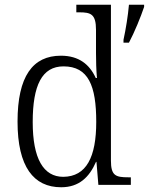

<svg xmlns="http://www.w3.org/2000/svg" viewBox="-20 -780 628 810"><path d="M238 10C314 10 357 -33 385 -97H387L395 0H532V-32H521C468 -32 448 -39 448 -102V-760H302V-728H314C363 -728 385 -721 385 -654V-556C385 -523 386 -484 389 -451H384C358 -508 313 -545 237 -545C118 -545 54 -458 54 -267C54 -76 122 10 238 10ZM501 -612V-600H524C547 -643 574 -709 588 -751V-760H524C520 -714 511 -658 501 -612ZM247 -34C163 -34 118 -111 118 -265C118 -420 157 -500 248 -500C353 -500 386 -418 386 -266C386 -118 345 -35 247 -34Z"/></svg>

Font: Noto Serif Devanagari SemiCondensed Light
Style: Regular
Weight: 300
Width: 4
Designer: Universal Thirst, Indian Type Foundry and the Monotype Design Team
Foundry: Monotype Imaging Inc.
Version: Version 2.004